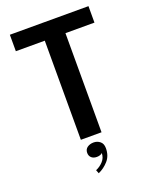

<svg xmlns="http://www.w3.org/2000/svg" viewBox="-173 -831 918 1151"><g transform="rotate(-20 286.0 -256.0)"><path d="M537.1 -632.3H352.1V0H220.2V-632.3H35.6V-737.3H537.1ZM275.9 129.4Q254.4 129.4 241.7 117.9Q229 106.4 229 86.9Q229 64.5 245.8 52.7Q262.7 41 286.1 41Q309.1 41 326.7 55.2Q344.2 69.3 344.2 98.1Q344.2 146.5 316.7 177.7Q289.1 209 252.4 225.1L243.7 202.6Q270 191.9 290.5 169.7Q311 147.5 311 116.2Q308.1 122.1 297.9 125.7Q287.6 129.4 275.9 129.4Z"/></g></svg>

Font: Epilogue SemiBold
Style: Regular
Weight: 600
Designer: Tyler Finck
Foundry: Etcetera Type Co
Version: Version 2.112